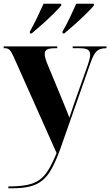

<svg xmlns="http://www.w3.org/2000/svg" viewBox="-22 -786 594 1035"><path d="M23 219Q83 219 123.5 211Q164 203 191.5 183Q219 163 240 128Q261 93 283 39L52 -479Q40 -506 30.5 -516Q21 -526 5 -526H-2V-536H286L287 -526H274Q244 -526 231.5 -519Q219 -512 219 -495Q219 -478 231 -447L316 -242Q328 -213 336 -192.5Q344 -172 352 -152Q359 -174 366 -193.5Q373 -213 379 -232L453 -441Q464 -474 464 -491Q464 -510 451 -518Q438 -526 408 -526H370V-536H552V-526H549Q517 -526 500 -510.5Q483 -495 468 -453L304 14Q280 81 256.5 123.5Q233 166 204 188.5Q175 211 136 220Q97 229 43 229H23ZM139 -616Q158 -650 178 -691Q198 -732 213 -766H308V-756Q294 -739 265 -710.5Q236 -682 204 -653.5Q172 -625 149 -606H139ZM315 -616Q335 -650 354.5 -691Q374 -732 389 -766H484V-756Q470 -739 441 -710.5Q412 -682 380 -653.5Q348 -625 325 -606H315Z"/></svg>

Font: Noto Serif Display SemiCondensed ExtraBold
Style: Regular
Weight: 800
Width: 4
Designer: Monotype Design Team
Foundry: Monotype Imaging Inc.
Version: Version 2.009